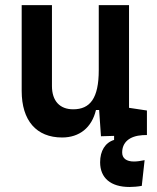

<svg xmlns="http://www.w3.org/2000/svg" viewBox="-20 -538 626 765"><path d="M496.1 207C510.3 207 528.3 205.6 544.9 202.6L556.2 100.1C540.5 103.5 525.4 105.5 513.7 105.5C483.9 105.5 466.8 92.8 466.8 69.8C466.8 28.8 496.1 3.9 547.9 0.5L565.4 0V-97.7L494.1 -108.4V-517.6H373.5V-258.8C373.5 -146 338.9 -102.5 271.5 -102.5C218.3 -102.5 187 -135.7 187 -195.3V-517.6H66.4V-175.8C66.4 -57.6 125 9.8 227.5 9.8C296.4 9.8 345.7 -29.3 362.3 -99.6H375L382.3 4.9L434.6 3.4V19.5C398.9 30.3 378.9 63.5 378.9 108.4C378.9 171.4 421.4 207 496.1 207Z"/></svg>

Font: Cascadia Mono SemiBold
Style: Regular
Weight: 600
Monospace: yes
Designer: Aaron Bell
Foundry: Saja Typeworks
Version: Version 2404.023